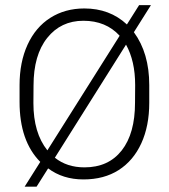

<svg xmlns="http://www.w3.org/2000/svg" viewBox="-20 -677 649 738"><path d="M553.7 -350.1V-281.7Q553.7 -192.9 523.2 -126.2Q492.7 -59.6 436.3 -23.4Q379.9 12.7 300.8 12.7Q221.7 12.7 165 -29.8L120.6 40.5H74.7L134.8 -54.7Q55.2 -134.8 55.2 -285.2V-349.6Q55.2 -438 85.9 -505.1Q116.7 -572.3 173.3 -608.4Q230 -644.5 304.2 -644.5Q401.9 -644.5 467.8 -583L514.6 -657.2H560.1L494.6 -553.2Q553.7 -472.7 553.7 -350.1ZM304.7 -33.7Q397 -33.7 448 -98.9Q499 -164.1 499 -282.2L499.5 -350.1Q499.5 -442.4 464.4 -505.4L190.9 -70.8Q237.3 -33.7 304.7 -33.7ZM439.9 -539.6Q387.2 -597.2 300.5 -597.2Q213.9 -597.2 161.4 -531.2Q108.9 -465.3 108.9 -348.1L108.4 -280.8Q108.4 -166 162.1 -99.1Z"/></svg>

Font: Yantramanav Light
Style: Regular
Weight: 300
Version: Version 1.001;PS 1.0;hotconv 1.0.72;makeotf.lib2.5.5900; ttf